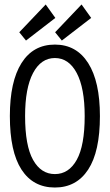

<svg xmlns="http://www.w3.org/2000/svg" viewBox="-20 -826 490 857"><path d="M225 11Q128 11 76 -69Q24 -149 24 -308Q24 -462 76 -544.5Q128 -627 225 -627Q321 -627 373.5 -544.5Q426 -462 426 -308Q426 -149 373.5 -69Q321 11 225 11ZM225 -49Q287 -49 322.5 -112.5Q358 -176 358 -308Q358 -433 322.5 -500Q287 -567 225 -567Q163 -567 127.5 -500Q92 -433 92 -308Q92 -176 127.5 -112.5Q163 -49 225 -49ZM256 -645 226 -682 344 -806 387 -746ZM96 -645 66 -682 184 -806 227 -746Z"/></svg>

Font: Inconsolata SemiCondensed
Style: Regular
Weight: 400
Width: 4
Monospace: yes
Designer: Raph Levien, Cyreal, Brenton Simpson
Foundry: Raph Levien, Cyreal, Google
Version: Version 3.001; ttfautohint (v1.8.2.53-6de2)